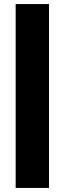

<svg xmlns="http://www.w3.org/2000/svg" viewBox="-20 -763 318 944"><path d="M57 161V-743H221V161Z"/></svg>

Font: Saira SemiCondensed Black
Style: Regular
Weight: 900
Width: 4
Designer: Hector Gatti with collaboration of the Omnibus-Type team
Foundry: Omnibus-Type
Version: Version 1.101